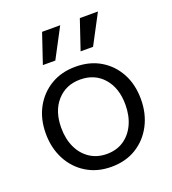

<svg xmlns="http://www.w3.org/2000/svg" viewBox="-136 -843 857 956"><g transform="rotate(-20 292.0 -365.0)"><path d="M292 10Q217 10 160 -25Q103 -60 71.5 -120.5Q40 -181 40 -257Q40 -334 72 -393Q104 -452 160.5 -486Q217 -520 292 -520Q368 -520 424.5 -486Q481 -452 512.5 -393Q544 -334 544 -257Q544 -181 512.5 -120.5Q481 -60 424.5 -25Q368 10 292 10ZM292 -58Q344 -58 382 -83.5Q420 -109 441 -154Q462 -199 462 -258Q462 -346 415.5 -399Q369 -452 292 -452Q216 -452 169 -399Q122 -346 122 -258Q122 -199 143 -154Q164 -109 202.5 -83.5Q241 -58 292 -58ZM209 -583H143L196 -740H292ZM409 -583H343L396 -740H492Z"/></g></svg>

Font: Instrument Sans
Style: Regular
Weight: 400
Designer: Rodrigo Fuenzalida
Foundry: fragTYPE
Version: Version 1.000;gftools[0.9.28]